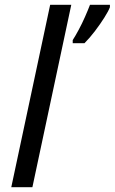

<svg xmlns="http://www.w3.org/2000/svg" viewBox="-20 -780 478 800"><path d="M283 -613Q294 -630 308 -656Q322 -682 334.5 -710.5Q347 -739 355 -760H438V-750Q432 -734 415 -707Q398 -680 376 -651Q354 -622 332 -600H283ZM27 0 189 -760H277L115 0Z"/></svg>

Font: Noto Sans
Style: Italic
Weight: 400
Italic angle: -12°
Designer: Monotype Design Team
Foundry: Monotype Imaging Inc.
Version: Version 2.013; ttfautohint (v1.8.4.7-5d5b)